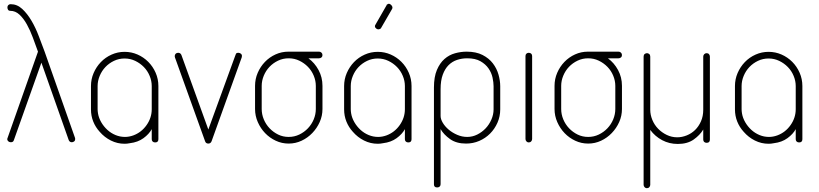

<svg xmlns="http://www.w3.org/2000/svg" viewBox="-20 -750 4312 1011"><path d="M358 -1Q347 -1 342 -12L198 -420L53 -12Q50 -1 37 -1Q29 -1 23.5 -6Q18 -11 18 -18Q18 -20 20 -24L180 -478Q167 -514 153 -552Q139 -590 121.5 -621.5Q104 -653 82.5 -673Q61 -693 34 -693Q26 -693 22.5 -698.5Q19 -704 19 -711Q19 -719 24 -723.5Q29 -728 36 -728Q70 -728 97 -703Q124 -678 146 -640.5Q168 -603 184.5 -559Q201 -515 215 -478L375 -24Q376 -22 376 -18Q376 -10 370.5 -5.5Q365 -1 358 -1Z M636 -477Q672 -477 704 -463Q736 -449 760.5 -424.5Q785 -400 799.5 -367Q814 -334 814 -297V-294V-175V-17Q814 0 797 0Q789 0 784 -4.5Q779 -9 779 -17V-70Q765 -44 735.5 -22.5Q706 -1 664 4Q650 7 636 7Q598 7 564 -10Q530 -27 505 -56Q483 -80 471 -110Q459 -140 459 -174V-175V-294V-297Q459 -333 473 -365.5Q487 -398 511 -423Q535 -448 567.5 -462.5Q600 -477 636 -477ZM494 -294V-175Q494 -170 494.5 -164.5Q495 -159 496 -153Q500 -129 513 -106.5Q526 -84 545 -66.5Q564 -49 588 -39Q612 -29 638 -29Q660 -29 682 -37Q725 -53 752 -91.5Q779 -130 779 -175V-294V-297Q779 -324 768 -350.5Q757 -377 737.5 -397Q718 -417 692 -429.5Q666 -442 636 -442Q606 -442 580 -429.5Q554 -417 535 -397Q516 -377 505 -350.5Q494 -324 494 -297Z M1235 -472Q1242 -472 1248 -467.5Q1254 -463 1254 -455Q1254 -451 1252.5 -446.5Q1251 -442 1250 -440L1094 -6Q1089 6 1077 6Q1064 6 1060 -6L904 -440Q903 -442 901.5 -446.5Q900 -451 900 -454Q900 -462 905 -467Q910 -472 918 -472Q930 -472 935 -461L1077 -68L1218 -455Q1220 -461 1222.5 -466.5Q1225 -472 1235 -472Z M1604 -443Q1637 -419 1657.5 -381Q1678 -343 1678 -298V-176Q1678 -140 1663.5 -107.5Q1649 -75 1624.5 -49.5Q1600 -24 1568 -9Q1536 6 1500 6Q1464 6 1432 -9Q1400 -24 1376 -49Q1352 -74 1337.5 -107Q1323 -140 1323 -176V-298Q1323 -334 1337 -366.5Q1351 -399 1375 -424Q1399 -449 1431 -463.5Q1463 -478 1499 -478H1660Q1667 -478 1672.5 -473Q1678 -468 1678 -460Q1678 -452 1672.5 -447.5Q1667 -443 1660 -443ZM1643 -298Q1643 -325 1632 -351.5Q1621 -378 1601.5 -398Q1582 -418 1556 -430.5Q1530 -443 1500 -443Q1470 -443 1444 -430.5Q1418 -418 1399 -398Q1380 -378 1369 -351.5Q1358 -325 1358 -298V-176Q1358 -148 1369 -121.5Q1380 -95 1399.5 -74.5Q1419 -54 1444.5 -41.5Q1470 -29 1500 -29Q1530 -29 1556 -41.5Q1582 -54 1601.5 -74.5Q1621 -95 1632 -121.5Q1643 -148 1643 -176Z M1969 -477Q2005 -477 2037 -463Q2069 -449 2093.5 -424.5Q2118 -400 2132.5 -367Q2147 -334 2147 -297V-294V-175V-17Q2147 0 2130 0Q2122 0 2117 -4.5Q2112 -9 2112 -17V-70Q2098 -44 2068.5 -22.5Q2039 -1 1997 4Q1983 7 1969 7Q1931 7 1897 -10Q1863 -27 1838 -56Q1816 -80 1804 -110Q1792 -140 1792 -174V-175V-294V-297Q1792 -333 1806 -365.5Q1820 -398 1844 -423Q1868 -448 1900.5 -462.5Q1933 -477 1969 -477ZM1827 -294V-175Q1827 -170 1827.5 -164.5Q1828 -159 1829 -153Q1833 -129 1846 -106.5Q1859 -84 1878 -66.5Q1897 -49 1921 -39Q1945 -29 1971 -29Q1993 -29 2015 -37Q2058 -53 2085 -91.5Q2112 -130 2112 -175V-294V-297Q2112 -324 2101 -350.5Q2090 -377 2070.5 -397Q2051 -417 2025 -429.5Q1999 -442 1969 -442Q1939 -442 1913 -429.5Q1887 -417 1868 -397Q1849 -377 1838 -350.5Q1827 -324 1827 -297ZM1988 -605Q1987 -601 1982 -598Q1975 -594 1968 -596Q1961 -598 1956 -605Q1952 -613 1957 -620L2016 -723Q2016 -727 2020 -727Q2026 -732 2032.5 -729Q2039 -726 2043 -720Q2050 -710 2043 -700Z M2282 237Q2265 237 2265 221V-289Q2265 -345 2280.5 -381.5Q2296 -418 2320.5 -439.5Q2345 -461 2376 -469.5Q2407 -478 2437 -478Q2487 -478 2521 -460.5Q2555 -443 2575.5 -416Q2596 -389 2605 -357Q2614 -325 2614 -296V-174Q2614 -137 2599.5 -104Q2585 -71 2560.5 -46.5Q2536 -22 2503.5 -8Q2471 6 2434 6Q2383 6 2350 -17.5Q2317 -41 2300 -70V220Q2300 228 2295 232.5Q2290 237 2282 237ZM2579 -296Q2579 -316 2573.5 -341.5Q2568 -367 2552.5 -389.5Q2537 -412 2510 -427.5Q2483 -443 2440 -443Q2412 -443 2386.5 -434.5Q2361 -426 2342 -407Q2323 -388 2311.5 -357Q2300 -326 2300 -280V-139Q2300 -123 2311.5 -103.5Q2323 -84 2342.5 -67.5Q2362 -51 2387.5 -40Q2413 -29 2440 -29Q2468 -29 2493 -41.5Q2518 -54 2537 -74Q2556 -94 2567.5 -120.5Q2579 -147 2579 -174Z M2764 -472Q2772 -472 2777 -467.5Q2782 -463 2782 -455V-18Q2782 -11 2777 -5.5Q2772 0 2764 0Q2757 0 2752 -5.5Q2747 -11 2747 -18V-455Q2747 -463 2752 -467.5Q2757 -472 2764 -472Z M3181 -443Q3214 -419 3234.5 -381Q3255 -343 3255 -298V-176Q3255 -140 3240.5 -107.5Q3226 -75 3201.5 -49.5Q3177 -24 3145 -9Q3113 6 3077 6Q3041 6 3009 -9Q2977 -24 2953 -49Q2929 -74 2914.5 -107Q2900 -140 2900 -176V-298Q2900 -334 2914 -366.5Q2928 -399 2952 -424Q2976 -449 3008 -463.5Q3040 -478 3076 -478H3237Q3244 -478 3249.5 -473Q3255 -468 3255 -460Q3255 -452 3249.5 -447.5Q3244 -443 3237 -443ZM3220 -298Q3220 -325 3209 -351.5Q3198 -378 3178.5 -398Q3159 -418 3133 -430.5Q3107 -443 3077 -443Q3047 -443 3021 -430.5Q2995 -418 2976 -398Q2957 -378 2946 -351.5Q2935 -325 2935 -298V-176Q2935 -148 2946 -121.5Q2957 -95 2976.5 -74.5Q2996 -54 3021.5 -41.5Q3047 -29 3077 -29Q3107 -29 3133 -41.5Q3159 -54 3178.5 -74.5Q3198 -95 3209 -121.5Q3220 -148 3220 -176Z M3701 -470Q3709 -470 3713.5 -464.5Q3718 -459 3718 -452V-15Q3718 2 3701 2Q3693 2 3688 -2.5Q3683 -7 3683 -15V-68Q3666 -39 3633 -15.5Q3600 8 3549 8Q3504 8 3466.5 -12Q3429 -32 3404 -66V223Q3404 230 3399 235.5Q3394 241 3386 241Q3379 241 3374 235.5Q3369 230 3369 223V-172V-214V-452Q3369 -461 3374.5 -465.5Q3380 -470 3387 -470Q3393 -470 3398.5 -465.5Q3404 -461 3404 -452V-214V-172Q3404 -145 3415 -118.5Q3426 -92 3445.5 -72Q3465 -52 3491 -39.5Q3517 -27 3546 -27Q3571 -27 3596 -37Q3621 -47 3640 -65.5Q3659 -84 3671 -111Q3683 -138 3683 -172V-452Q3683 -459 3688 -464.5Q3693 -470 3701 -470Z M4027 -477Q4063 -477 4095 -463Q4127 -449 4151.5 -424.5Q4176 -400 4190.5 -367Q4205 -334 4205 -297V-294V-175V-17Q4205 0 4188 0Q4180 0 4175 -4.5Q4170 -9 4170 -17V-70Q4156 -44 4126.5 -22.5Q4097 -1 4055 4Q4041 7 4027 7Q3989 7 3955 -10Q3921 -27 3896 -56Q3874 -80 3862 -110Q3850 -140 3850 -174V-175V-294V-297Q3850 -333 3864 -365.5Q3878 -398 3902 -423Q3926 -448 3958.5 -462.5Q3991 -477 4027 -477ZM3885 -294V-175Q3885 -170 3885.5 -164.5Q3886 -159 3887 -153Q3891 -129 3904 -106.5Q3917 -84 3936 -66.5Q3955 -49 3979 -39Q4003 -29 4029 -29Q4051 -29 4073 -37Q4116 -53 4143 -91.5Q4170 -130 4170 -175V-294V-297Q4170 -324 4159 -350.5Q4148 -377 4128.5 -397Q4109 -417 4083 -429.5Q4057 -442 4027 -442Q3997 -442 3971 -429.5Q3945 -417 3926 -397Q3907 -377 3896 -350.5Q3885 -324 3885 -297Z"/></svg>

Font: AkaAcidDosis
Style: ExtraLight
Weight: 250
Designer: Edgar Tolentino, Pablo Impallari, Igino Marini, Aka-Acid
Foundry: Edgar Tolentino, Pablo Impallari, Igino Marini, Aka-Acid
Version: Version 1.007